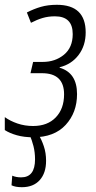

<svg xmlns="http://www.w3.org/2000/svg" viewBox="-32 -562 402 800"><path d="M106 10Q194 10 241.5 -41.5Q289 -93 289 -170Q289 -259 216 -280L217 -282Q266 -294 295.5 -333Q325 -372 325 -427Q325 -542 205 -542Q168 -542 138.5 -533.5Q109 -525 80 -510L97 -467Q122 -480 145.5 -487Q169 -494 197 -494Q271 -494 271 -420Q271 -364 234.5 -334Q198 -304 146 -304H106L95 -257H143Q235 -257 235 -169Q235 -109 200.5 -73Q166 -37 106 -37Q71 -37 40.5 -47.5Q10 -58 -12 -74V-20Q8 -7 38 1.5Q68 10 106 10ZM59 218Q107 218 133.5 188.5Q160 159 160 108Q160 75 150.5 47Q141 19 129 0H91Q101 21 107.5 47Q114 73 114 102Q114 177 56 177Q35 177 19 170L16 210Q32 218 59 218Z"/></svg>

Font: Noto Sans Display SemiCondensed Light
Style: Italic
Weight: 300
Width: 4
Italic angle: -12°
Designer: Monotype Design Team
Foundry: Monotype Imaging Inc.
Version: Version 1.900